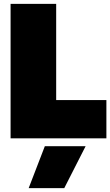

<svg xmlns="http://www.w3.org/2000/svg" viewBox="-20 -719 573 998"><path d="M35 -699H272V-199H533V0H35ZM213 41H425L314 259H129Z"/></svg>

Font: Prompt Black
Style: Regular
Weight: 900
Designer: Katatrad Team
Foundry: CadsonDemak
Version: Version 1.000